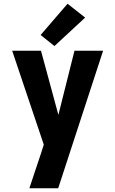

<svg xmlns="http://www.w3.org/2000/svg" viewBox="-20 -801 616 1026"><path d="M137 205H291L531 -530H378L292 -187L199 -530H45L214 -28L199 19Q183 65 168 111.5Q153 158 137 205ZM271 -555 435 -707 341 -781 197 -614Z"/></svg>

Font: Iosevka Sparkle Heavy
Style: Regular
Weight: 900
Designer: Belleve Invis
Foundry: Belleve Invis
Version: Version 4.5.0; ttfautohint (v1.8.3)